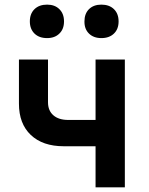

<svg xmlns="http://www.w3.org/2000/svg" viewBox="-20 -806 639 826"><path d="M416 -642.1Q382.8 -642.1 362.8 -661.6Q342.8 -681.2 343.3 -713.9Q343.3 -747.1 362.8 -766.6Q382.8 -786.1 416 -786.1Q450.2 -786.1 470.2 -766.6Q490.2 -747.1 490.2 -713.9Q490.2 -680.7 470.2 -661.6Q450.2 -642.1 416 -642.1ZM182.6 -642.1Q148.4 -642.1 128.4 -661.6Q108.4 -681.2 108.4 -713.9Q108.4 -747.1 128.4 -766.6Q148.4 -786.1 182.6 -786.1Q215.8 -786.1 235.4 -766.6Q255.4 -747.1 255.4 -713.9Q255.4 -680.7 235.4 -661.6Q215.8 -642.1 182.6 -642.1ZM391.1 0V-176.8H254.4Q163.6 -176.8 112.3 -225.6Q61.5 -273.9 61.5 -359.9V-549.8H186.5V-366.2Q186.5 -330.1 209.5 -310.1Q232.4 -290 273.4 -290H391.1V-549.8H517.1V0Z"/></svg>

Font: UDEV Gothic 35
Style: Bold
Weight: 700
Version: v2.1.0; ttfautohint (v1.8.4.7-5d5b-dirty) -l 6 -r 45 -G 200 